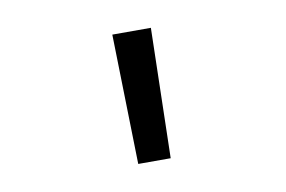

<svg xmlns="http://www.w3.org/2000/svg" viewBox="-46 -765 678 455"><g transform="rotate(-10 293.0 -537.0)"><path d="M253.9 -380.9 246.6 -693.4H339.4L332 -380.9Z"/></g></svg>

Font: Cascadia Code PL SemiLight
Style: Regular
Weight: 350
Monospace: yes
Designer: Aaron Bell
Foundry: Saja Typeworks
Version: Version 2404.023; ttfautohint (v1.8.4)